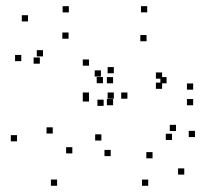

<svg xmlns="http://www.w3.org/2000/svg" viewBox="-20 -576 660 618"><path d="M336.3 -73.5V-93.5H316.3V-73.5ZM306.3 -123.6V-143.6H286.3V-123.6ZM212.8 -82.2V-102.2H192.8V-82.2ZM149.8 -146.2V-166.2H129.8V-146.2ZM313.6 -235.2V-255.2H293.6V-235.2ZM311.3 -308.1V-328.1H291.3V-308.1ZM34.8 -121V-141H14.8V-121ZM163.8 21.9V1.9H143.8V21.9ZM70.2 -507V-527H50.2V-507ZM48.5 -379.2V-399.2H28.5V-379.2ZM108.2 -371V-391H88.2V-371ZM118.4 -394.5V-414.5H98.4V-394.5ZM200.7 -451.4V-471.4H180.7V-451.4ZM266.5 -364.6V-384.6H246.5V-364.6ZM266.5 -258.3V-278.3H246.5V-258.3ZM346.4 -258.3V-278.3H326.4V-258.3ZM346.4 -340.1V-360.1H326.4V-340.1ZM201.6 -536.1V-556.1H181.6V-536.1ZM573.1 -14V-34H553.1V-14ZM607.5 -134.8V-154.8H587.5V-134.8ZM546.5 -154.2V-174.2H526.5V-154.2ZM533.6 -125.5V-145.5H513.6V-125.5ZM471 -66.4V-86.4H451V-66.4ZM390.1 -258.3V-278.3H370.1V-258.3ZM451.7 -443.2V-463.2H431.7V-443.2ZM501.8 -322.8V-342.8H481.8V-322.8ZM501.8 -290.1V-310.1H481.8V-290.1ZM516.2 -307.8V-327.8H496.2V-307.8ZM344 -307.8V-327.8H324V-307.8ZM344 -237.2V-257.2H324V-237.2ZM601.7 -237.2V-257.2H581.7V-237.2ZM601.7 -287.4V-307.4H581.7V-287.4ZM453.8 -536.2V-556.2H433.8V-536.2ZM304.8 -329.5V-349.5H284.8V-329.5ZM266.5 -249.2V-269.2H246.5V-249.2ZM457.1 22V2H437.1V22Z"/></svg>

Font: Monaspace Xenon Dots Var
Style: Regular
Weight: 400
Designer: Riley Cran and the Lettermatic Team
Version: Version 1.100 (Monaspace Xenon Dots)